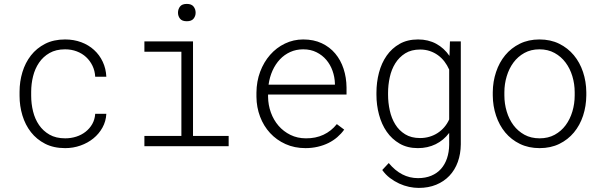

<svg xmlns="http://www.w3.org/2000/svg" viewBox="-20 -737 3040 968"><path d="M308.6 -39.6Q337.9 -39.6 364.5 -48.1Q391.1 -56.6 411.6 -72.8Q432.1 -88.9 445.1 -111.6Q458 -134.3 460 -163.1H516.1Q514.2 -125.5 496.6 -93.8Q479 -62 450.7 -39.1Q422.4 -16.1 385.7 -3.2Q349.1 9.8 308.6 9.8Q250.5 9.8 207.5 -12.2Q164.6 -34.2 136 -70.8Q107.4 -107.4 93 -155Q78.6 -202.6 78.6 -253.9V-274.4Q78.6 -325.7 93 -373.3Q107.4 -420.9 136 -457.5Q164.6 -494.1 207.5 -516.1Q250.5 -538.1 308.1 -538.1Q352.1 -538.1 389.4 -524.2Q426.8 -510.3 454.3 -485.1Q481.9 -460 498 -425.5Q514.2 -391.1 516.1 -350.1H460Q458.5 -379.9 446.3 -405.3Q434.1 -430.7 414.1 -449.2Q394 -467.8 366.9 -478Q339.8 -488.3 308.1 -488.3Q262.2 -488.3 229.7 -469.7Q197.3 -451.2 176.8 -420.9Q156.2 -390.6 146.7 -352.3Q137.2 -314 137.2 -274.4V-253.9Q137.2 -213.9 146.7 -175.3Q156.2 -136.7 176.8 -106.7Q197.3 -76.7 229.7 -58.1Q262.2 -39.6 308.6 -39.6Z M708 -528.3H953.1V-51.8H1132.8V0H708V-51.8H894.5V-476.1H708ZM877.4 -672.9Q877.4 -690.9 887.7 -704.1Q897.9 -717.3 921.9 -717.3Q945.3 -717.3 955.8 -704.1Q966.3 -690.9 966.3 -672.9Q966.3 -655.8 955.8 -642.8Q945.3 -629.9 921.9 -629.9Q897.9 -629.9 887.7 -642.8Q877.4 -655.8 877.4 -672.9Z M1520 9.8Q1464.8 9.8 1419.4 -10.7Q1374 -31.2 1341.6 -66.4Q1309.1 -101.6 1291.3 -148.7Q1273.4 -195.8 1272.9 -249V-270Q1273.4 -326.7 1291.7 -375.5Q1310.1 -424.3 1341.8 -460.4Q1373.5 -496.6 1416.5 -517.3Q1459.5 -538.1 1508.8 -538.1Q1561.5 -538.1 1602.1 -519Q1642.6 -500 1670.2 -467Q1697.8 -434.1 1712.2 -390.1Q1726.6 -346.2 1727.1 -295.9V-260.3H1331.5V-249Q1332 -207.5 1345.7 -169.7Q1359.4 -131.8 1384.3 -103Q1409.2 -74.2 1444.3 -56.9Q1479.5 -39.6 1522.5 -39.6Q1571.3 -39.1 1610.8 -57.6Q1650.4 -76.2 1678.2 -111.3L1715.3 -83.5Q1700.7 -63 1680.7 -45.7Q1660.6 -28.3 1636 -16.1Q1611.3 -3.9 1582 2.9Q1552.7 9.8 1520 9.8ZM1508.8 -488.3Q1473.1 -488.3 1443.4 -474.9Q1413.6 -461.4 1391.1 -437.5Q1368.7 -413.6 1354 -381.1Q1339.4 -348.6 1334 -310.1H1668.5V-316.4Q1667.5 -349.1 1656.5 -380.1Q1645.5 -411.1 1625.2 -435.1Q1605 -459 1575.7 -473.6Q1546.4 -488.3 1508.8 -488.3Z M1877.9 -269Q1877.9 -321.8 1890.6 -370.4Q1903.3 -418.9 1929.4 -456.3Q1955.6 -493.7 1994.9 -515.9Q2034.2 -538.1 2087.9 -538.1Q2138.7 -538.1 2179 -516.4Q2219.2 -494.6 2246.1 -455.1L2248.5 -528.3H2303.2V-9.3Q2302.7 39.1 2288.1 79.6Q2273.4 120.1 2245.8 149.2Q2218.3 178.2 2179.2 194.3Q2140.1 210.4 2091.3 210.4Q2067.9 210.4 2042.5 205.1Q2017.1 199.7 1992.7 188.5Q1968.3 177.2 1946 160.4Q1923.8 143.6 1907.2 120.1L1939.9 85Q2002.9 161.1 2087.4 161.1Q2125 161.1 2154.3 148.9Q2183.6 136.7 2203.4 114.5Q2223.1 92.3 2233.6 61.3Q2244.1 30.3 2244.6 -6.8V-66.9Q2216.8 -29.8 2176.5 -10Q2136.2 9.8 2086.9 9.8Q2034.2 9.8 1994.9 -12.9Q1955.6 -35.6 1929.7 -73Q1903.8 -110.4 1890.9 -158.9Q1877.9 -207.5 1877.9 -258.8ZM1936.5 -258.8Q1936.5 -219.2 1945.1 -180.2Q1953.6 -141.1 1972.7 -110.1Q1991.7 -79.1 2022.5 -60.1Q2053.2 -41 2097.7 -41Q2122.6 -41 2145 -47.6Q2167.5 -54.2 2186.3 -66.4Q2205.1 -78.6 2220 -95.9Q2234.9 -113.3 2244.6 -134.8V-386.2Q2234.9 -408.2 2220.7 -426.8Q2206.5 -445.3 2188 -458.7Q2169.4 -472.2 2147 -479.7Q2124.5 -487.3 2098.6 -487.3Q2053.7 -487.3 2022.9 -468Q1992.2 -448.7 1972.9 -417.7Q1953.6 -386.7 1945.1 -347.7Q1936.5 -308.6 1936.5 -269Z M2464.4 -272Q2464.8 -325.7 2481 -374Q2497.1 -422.4 2527.1 -458.7Q2557.1 -495.1 2600.8 -516.6Q2644.5 -538.1 2699.7 -538.1Q2755.4 -538.1 2799.1 -516.6Q2842.8 -495.1 2873 -458.7Q2903.3 -422.4 2919.4 -374Q2935.5 -325.7 2936 -272V-255.9Q2935.5 -202.1 2919.7 -153.8Q2903.8 -105.5 2873.5 -69.1Q2843.3 -32.7 2799.8 -11.5Q2756.3 9.8 2700.7 9.8Q2645 9.8 2601.3 -11.5Q2557.6 -32.7 2527.3 -69.1Q2497.1 -105.5 2481 -153.8Q2464.8 -202.1 2464.4 -255.9ZM2522.9 -255.9Q2522.9 -213.9 2534.7 -174.8Q2546.4 -135.7 2568.8 -105.7Q2591.3 -75.7 2624.3 -57.6Q2657.2 -39.6 2700.7 -39.6Q2743.7 -39.6 2776.6 -57.6Q2809.6 -75.7 2831.8 -105.7Q2854 -135.7 2865.7 -174.8Q2877.4 -213.9 2877.4 -255.9V-272Q2877.4 -313.5 2865.7 -352.5Q2854 -391.6 2831.5 -421.6Q2809.1 -451.7 2775.9 -470Q2742.7 -488.3 2699.7 -488.3Q2656.7 -488.3 2623.8 -470Q2590.8 -451.7 2568.6 -421.6Q2546.4 -391.6 2534.7 -352.5Q2522.9 -313.5 2522.9 -272Z"/></svg>

Font: Roboto Mono Light
Style: Regular
Weight: 300
Designer: Google
Version: Version 2.000985; 2015; ttfautohint (v1.3)